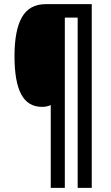

<svg xmlns="http://www.w3.org/2000/svg" viewBox="-20 -780 534 927"><path d="M423 127H355V-695H293V127H225V-273Q207 -264 183 -264Q115 -264 82.5 -324.5Q50 -385 50 -509Q50 -634 86 -697Q122 -760 201 -760H423Z"/></svg>

Font: Noto Sans ExtraCondensed SemiBold
Style: Regular
Weight: 600
Width: 2
Designer: Monotype Design Team
Foundry: Monotype Imaging Inc.
Version: Version 2.013; ttfautohint (v1.8.4.7-5d5b)